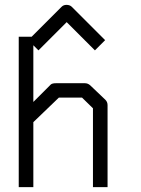

<svg xmlns="http://www.w3.org/2000/svg" viewBox="-20 -817 580 789"><path d="M57 -48V-666H110L233 -789Q241 -797 253 -797Q267 -797 275 -789L412 -652L391 -631L370 -610L254 -726L138 -610L117 -631V-398L189 -470Q195 -475 210 -475H329Q340.5 -475 350 -467L413 -407Q422 -398 422 -385V-48H362V-372L317 -416H222L117 -315V-48Z"/></svg>

Font: IBM 3270
Style: Regular
Weight: 400
Monospace: yes
Version: Version 2.3.1